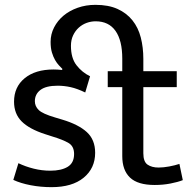

<svg xmlns="http://www.w3.org/2000/svg" viewBox="-20 -764 799 793"><path d="M485 -522Q485 -597 457 -636.5Q429 -676 375 -676Q356 -676 338 -669.5Q320 -663 305.5 -650Q291 -637 282 -618Q273 -599 273 -575Q273 -524 296 -494.5Q319 -465 352 -449L332 -382Q299 -398 272 -404Q245 -410 218 -410Q170 -410 147 -392.5Q124 -375 124 -346Q124 -325 140 -309.5Q156 -294 207 -279L237 -270Q304 -250 338.5 -218.5Q373 -187 373 -133Q373 -69 325.5 -30Q278 9 193 9Q148 9 106.5 1Q65 -7 35 -21L56 -90Q85 -76 119 -67.5Q153 -59 188 -59Q233 -59 259.5 -75Q286 -91 286 -128Q286 -160 263 -173.5Q240 -187 197 -200L166 -210Q101 -231 69.5 -262.5Q38 -294 38 -344Q38 -405 82 -441Q126 -477 201 -477Q207 -477 218 -476.5Q229 -476 236 -475L238 -479Q232 -485 223.5 -494Q215 -503 207.5 -516Q200 -529 194.5 -547Q189 -565 189 -591Q189 -623 203.5 -651Q218 -679 242.5 -699.5Q267 -720 301 -732Q335 -744 374 -744Q428 -744 465.5 -727Q503 -710 527 -680Q551 -650 561.5 -609Q572 -568 572 -521V-470H710V-404H572V-131Q572 -96 589.5 -84Q607 -72 635 -72Q655 -72 679 -76.5Q703 -81 721 -87L735 -20Q715 -12 684 -6Q653 0 619 0Q549 0 517 -30.5Q485 -61 485 -119V-404H425V-470H485Z"/></svg>

Font: Ek Mukta
Style: Regular
Weight: 400
Designer: Girish Dalvi and Yashodeep Gholap
Foundry: Ek Type
Version: Version 2.538;PS 1.001;hotconv 16.6.51;makeotf.lib2.5.65220;